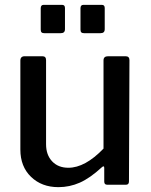

<svg xmlns="http://www.w3.org/2000/svg" viewBox="-20 -762 623 792"><path d="M407 -149V-513Q407 -530 426 -530H498Q514 -530 514 -514L512 -14Q512 0 500 0H422Q410 0 410 -13V-69Q410 -81 400 -72Q351 -27 309 -8.5Q267 10 221 10Q152 10 108 -32.5Q64 -75 64 -145V-512Q64 -530 82 -530H155Q170 -530 170 -514V-167Q170 -123 195 -96.5Q220 -70 262 -70Q331 -70 407 -149ZM248 -642Q248 -633 243.5 -629Q239 -625 229 -625H164Q155 -625 151.5 -628.5Q148 -632 148 -640V-728Q148 -742 160 -742H236Q248 -742 248 -729ZM412 -642Q412 -633 407.5 -629Q403 -625 393 -625H328Q319 -625 315.5 -628.5Q312 -632 312 -640V-728Q312 -742 324 -742H400Q412 -742 412 -729Z"/></svg>

Font: Libre Franklin Medium
Style: Regular
Weight: 500
Designer: Pablo Impallari, Rodrigo Fuenzalida
Foundry: Impallari Type
Version: Version 1.002; ttfautohint (v1.5)